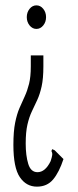

<svg xmlns="http://www.w3.org/2000/svg" viewBox="-20 -574 290 717"><path d="M116 -554Q131 -554 141.5 -541Q152 -528 152 -510Q152 -492 141.5 -479Q131 -466 116 -466Q101 -466 90.5 -479Q80 -492 80 -510Q80 -528 90.5 -541Q101 -554 116 -554ZM142 -326Q142 -281 135.5 -251.5Q129 -222 119 -200.5Q109 -179 99 -158Q89 -137 82.5 -109Q76 -81 76 -38Q76 7 85.5 38Q95 69 120 69Q149 69 169 28Q174 13 175 5Q176 -3 172 -10L175 -17L184 -13L217 20Q201 69 178.5 96Q156 123 118 123Q78 123 54 87.5Q30 52 30 -33Q30 -83 36.5 -115.5Q43 -148 53 -171Q63 -194 72.5 -214.5Q82 -235 88.5 -261Q95 -287 95 -326V-367H142Z"/></svg>

Font: Inconsolata UltraCondensed
Style: Regular
Weight: 400
Width: 1
Monospace: yes
Designer: Raph Levien, Cyreal, Brenton Simpson
Foundry: Raph Levien, Cyreal, Google
Version: Version 3.001; ttfautohint (v1.8.2.53-6de2)